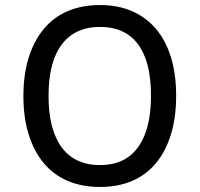

<svg xmlns="http://www.w3.org/2000/svg" viewBox="-20 -734 794 763"><path d="M377 9Q306 9 249.5 -15Q193 -39 154 -85.5Q115 -132 94 -199.5Q73 -267 73 -352Q73 -438 94 -505Q115 -572 154 -619Q193 -666 249.5 -690Q306 -714 377 -714Q449 -714 505 -689.5Q561 -665 600 -619Q639 -573 659.5 -506Q680 -439 680 -353Q680 -268 659.5 -200.5Q639 -133 600 -86Q561 -39 505 -15Q449 9 377 9ZM377 -78Q443 -78 487.5 -108.5Q532 -139 556 -200.5Q580 -262 580 -353Q580 -445 556.5 -506Q533 -567 488 -597Q443 -627 377 -627Q312 -627 266.5 -596.5Q221 -566 197 -505.5Q173 -445 173 -352Q173 -262 197 -200.5Q221 -139 266.5 -108.5Q312 -78 377 -78Z"/></svg>

Font: Nunito Sans 7pt SemiCondensed Medium
Style: Regular
Weight: 500
Width: 4
Designer: Vernon Adams
Foundry: Vernon Adams
Version: Version 3.101;gftools[0.9.27]